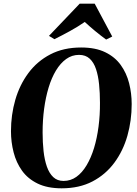

<svg xmlns="http://www.w3.org/2000/svg" viewBox="-20 -1010 743 1041"><path d="M314.5 11Q237 11 184 -14.8Q131 -40.5 99.5 -84.5Q68 -128.5 53.8 -184Q39.5 -239.5 39.5 -298.5Q39.5 -387.5 63 -468.8Q86.5 -550 134 -614Q181.5 -678 253 -715.2Q324.5 -752.5 420 -752.5Q497.5 -752.5 550.2 -727Q603 -701.5 634.5 -657.8Q666 -614 680 -559Q694 -504 694 -445.5Q694 -356.5 670.8 -274.2Q647.5 -192 600 -127.8Q552.5 -63.5 481.2 -26.2Q410 11 314.5 11ZM324.5 -29Q363 -29 394.2 -51.2Q425.5 -73.5 449.5 -113.8Q473.5 -154 489.8 -207.2Q506 -260.5 514.2 -323.2Q522.5 -386 522 -453Q522 -506 517.2 -552.8Q512.5 -599.5 500.5 -635.5Q488.5 -671.5 466.2 -692Q444 -712.5 408.5 -712.5Q370 -712.5 338.8 -690Q307.5 -667.5 283.5 -627.8Q259.5 -588 243.5 -535Q227.5 -482 219.2 -420Q211 -358 211 -292Q211 -238 216.2 -190.5Q221.5 -143 234.2 -106.5Q247 -70 269 -49.5Q291 -29 324.5 -29ZM245.5 -815.5 412 -990H493.5L588.5 -812L555.5 -795.5Q524.5 -818 495 -842.5Q465.5 -867 439.5 -891Q402 -865 359.2 -841.5Q316.5 -818 275 -797.5Z"/></svg>

Font: Merriweather 96pt ExtraBold
Style: Italic
Weight: 800
Italic angle: -7.8°
Version: Version 2.101